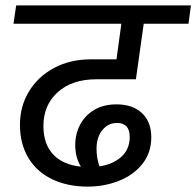

<svg xmlns="http://www.w3.org/2000/svg" viewBox="-20 -709 728 712"><path d="M141 -242Q141 -175 177 -136.5Q213 -98 280 -91Q259 -125 259 -171Q259 -212 277 -246.5Q295 -281 329.5 -301.5Q364 -322 412 -322Q472 -322 506.5 -289.5Q541 -257 541 -200Q541 -142 507.5 -100.5Q474 -59 420 -38Q366 -17 306 -17Q230 -17 173 -44.5Q116 -72 85 -124Q54 -176 54 -246Q54 -315 87.5 -370Q121 -425 180.5 -457Q240 -489 317 -489H412L430 -621H30L40 -689H688L679 -621H513L484 -415H337Q247 -415 194 -367Q141 -319 141 -242ZM338 -157Q338 -122 349 -92Q400 -100 430.5 -128Q461 -156 461 -201Q461 -253 414 -253Q381 -253 359.5 -226.5Q338 -200 338 -157Z"/></svg>

Font: FiraGO
Style: Italic
Weight: 400
Italic angle: -8°
Designer: bBox Type GmbH
Foundry: bBox Type GmbH
Version: Version 1.001